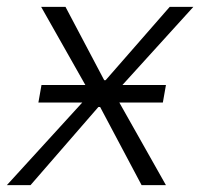

<svg xmlns="http://www.w3.org/2000/svg" viewBox="-39 -540 584 560"><path d="M73 -241H201L-19 0H50L248 -228H253L374 0H445L309 -241H436L445 -292H318L525 -520H456L269 -306H265L152 -520H81L210 -292H82Z"/></svg>

Font: Fixel Display 20240404 Light
Style: Italic
Weight: 300
Italic angle: -10°
Designer: AlfaBravo + MacPaw
Foundry: Kyrylo Tkachov, Marchela Mozhyna, Serhii Makarenko, Maria Weinstein, Zakhar Kryvoshyya
Version: Version 1.211;Glyphs 3.2 (3225)